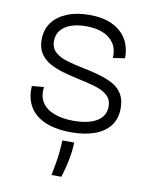

<svg xmlns="http://www.w3.org/2000/svg" viewBox="-84 -586 683 866"><g transform="rotate(10 258.0 -153.5)"><path d="M265 12Q211 12 170.5 0Q130 -12 103 -35Q76 -58 64 -91Q52 -124 55 -163L110 -168Q104 -125 122.5 -97Q141 -69 178.5 -55Q216 -41 267 -41Q337 -41 374.5 -65Q412 -89 412 -131Q412 -164 391 -182.5Q370 -201 334.5 -211.5Q299 -222 255 -231Q219 -239 185 -248.5Q151 -258 123 -273.5Q95 -289 78.5 -314Q62 -339 62 -377Q62 -423 86 -455.5Q110 -488 153.5 -506Q197 -524 256 -524Q318 -524 361 -503.5Q404 -483 426 -446Q448 -409 447 -359L393 -351Q395 -392 377 -418.5Q359 -445 326.5 -458Q294 -471 250 -471Q189 -471 153.5 -447Q118 -423 118 -381Q118 -348 139 -329.5Q160 -311 194 -301Q228 -291 269 -283Q309 -275 344 -265Q379 -255 407 -240Q435 -225 451 -199Q467 -173 467 -134Q467 -84 441 -51.5Q415 -19 369.5 -3.5Q324 12 265 12ZM212 217Q225 152 229 113Q233 74 233 55H287Q287 86 279.5 127.5Q272 169 257 217Z"/></g></svg>

Font: Bricolage Grotesque ExtraLight
Style: Regular
Weight: 250
Designer: Mathieu Triay
Foundry: Atelier Triay
Version: Version 1.000;gftools[0.9.30]